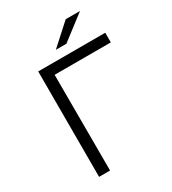

<svg xmlns="http://www.w3.org/2000/svg" viewBox="-209 -992 991 1104"><g transform="rotate(-30 286.0 -440.5)"><path d="M563 -636H190L191 0H118V-700H563ZM405 -881H500L338 -757H268Z"/></g></svg>

Font: CMG Sans
Style: Regular
Weight: 400
Designer: Julieta Ulanovsky
Foundry: Julieta Ulanovsky
Version: Version 7.200